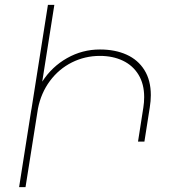

<svg xmlns="http://www.w3.org/2000/svg" viewBox="-20 -770 739 790"><path d="M600.6 -378.4Q600.6 -355 596.2 -327.6L574.2 -187.5H547.9L569.8 -327.6Q573.2 -348.6 573.2 -370.6Q573.2 -424.3 550 -462.4Q526.9 -500.5 485.6 -520.3Q444.3 -540 391.1 -540Q329.6 -540 275.9 -513.2Q222.2 -486.3 185.5 -437Q148.9 -387.7 136.2 -323.2L85 0H58.6L107.9 -313L109.9 -323.7L177.2 -750H203.6L153.8 -434.1Q193.4 -495.6 256.1 -531Q318.8 -566.4 391.1 -566.4Q453.6 -566.4 500.7 -545.2Q547.9 -523.9 574.2 -481.7Q600.6 -439.5 600.6 -378.4Z"/></svg>

Font: Mardoto Thin
Style: Italic
Weight: 250
Italic angle: -12°
Designer: Christian Robertson, Vahan Hovhannisyan
Foundry: Google
Version: Version 1.000